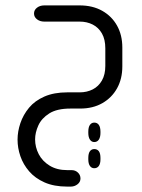

<svg xmlns="http://www.w3.org/2000/svg" viewBox="-20 -402 526 711"><path d="M110 114Q110 143 123.5 169Q137 195 164 211.5Q191 228 229 228H245Q259 228 268.5 237Q278 246 278 259Q278 272 267 280.5Q256 289 242 289H229Q180 289 145 273.5Q110 258 88 232.5Q66 207 55.5 176.5Q45 146 45 115Q45 85 55.5 54Q66 23 87.5 -3Q109 -29 144.5 -44.5Q180 -60 229 -60H275Q302 -60 323.5 -71Q345 -82 357.5 -104Q370 -126 370 -158V-223Q370 -256 357.5 -278Q345 -300 323.5 -311Q302 -322 275 -322H144Q128 -322 117 -330.5Q106 -339 106 -352Q106 -365 117 -373.5Q128 -382 144 -382H275Q323 -382 358.5 -362Q394 -342 413.5 -307Q433 -272 433 -226V-156Q433 -110 413.5 -75Q394 -40 359 -20Q324 0 277 0H241Q191 0 162.5 18Q134 36 122 62.5Q110 89 110 114ZM329 124Q319 124 313 115Q307 106 307 90V86Q307 69 313 60.5Q319 52 329 52Q340 52 346 60.5Q352 69 352 86V90Q352 106 346 115Q340 124 329 124ZM329 221Q319 221 313 212.5Q307 204 307 188V183Q307 166 313 158Q319 150 329 150Q340 150 346 158Q352 166 352 183V188Q352 204 346 212.5Q340 221 329 221Z"/></svg>

Font: Beiruti
Style: Regular
Weight: 400
Designer: Arlette Boutros
Foundry: Boutros
Version: Version 1.41